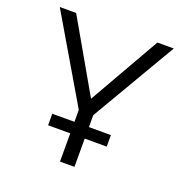

<svg xmlns="http://www.w3.org/2000/svg" viewBox="-126 -813 887 926"><g transform="rotate(20 317.5 -350.0)"><path d="M280.8 -265.1 24.9 -700.2H108.9L317.9 -335.9L525.9 -700.2H609.9L355 -265.1V-204.1H467.8V-145H355V0H280.8V-145H167V-204.1H280.8Z"/></g></svg>

Font: LT Superior
Style: Regular
Weight: 400
Designer: Daniel Lyons
Foundry: LyonsType
Version: Version 1.000